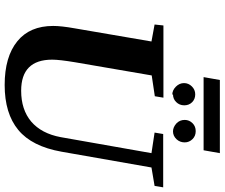

<svg xmlns="http://www.w3.org/2000/svg" viewBox="-88 -844 940 803"><g transform="rotate(90 381.5 -442.0)"><path d="M82 -619 86 -656H388L382 -620L295 -607L240 -287Q229 -221 229 -191Q229 -61 359 -61Q438 -61 488 -103Q538 -146 553 -226L620 -606L534 -619L540 -655H763L757 -619L680 -606L614 -230Q592 -106 523 -49Q454 8 335 8Q217 8 152 -45Q88 -97 88 -195Q88 -229 98 -285L153 -606ZM302 -824 314 -892H620L608 -824ZM529 -696Q512 -696 496 -710Q481 -724 481 -745Q481 -764 495 -778Q508 -791 528 -791Q548 -791 561 -778Q575 -764 575 -745Q575 -725 562 -711Q548 -696 529 -696ZM374 -696 376 -693Q357 -693 342 -708Q327 -723 327 -742Q327 -761 341 -775Q355 -789 374 -789Q394 -789 407 -776Q420 -763 420 -743Q420 -723 406 -709Q393 -696 374 -696Z"/></g></svg>

Font: Libra Serif Modern
Style: Bold Italic
Weight: 700
Italic angle: -12°
Designer: Stefan Peev, Context Ltd
Foundry: Stefan Peev, Context Ltd
Version: Version 1.000